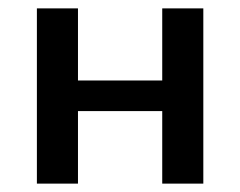

<svg xmlns="http://www.w3.org/2000/svg" viewBox="-20 -438 573 458"><path d="M367 -418H465V0H367V-173H166V0H68V-418H166V-246H367Z"/></svg>

Font: EauTestText Semibold
Style: Regular
Weight: 600
Designer: Christian Thalmann (Catharsis Fonts)
Version: Version 0.001;PS 000.001;hotconv 1.0.88;makeotf.lib2.5.64775